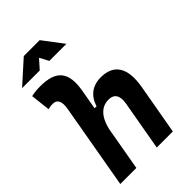

<svg xmlns="http://www.w3.org/2000/svg" viewBox="-274 -1036 1134 1134"><g transform="rotate(-45 293.0 -469.0)"><path d="M331.5 0H465.8L521.5 -315.4C545.9 -454.6 500.5 -527.3 390.6 -527.3C319.8 -527.3 272.9 -489.7 252.4 -423.8H235.8L257.3 -545.4C281.7 -683.6 234.9 -742.7 100.1 -742.7C75.2 -742.7 50.3 -740.7 25.9 -734.9L40 -611.8C52.7 -615.7 65.9 -617.2 78.6 -617.2C115.7 -617.2 130.9 -590.8 120.1 -530.8L26.9 0H161.1L209.5 -274.9C231.4 -369.6 278.3 -401.9 330.6 -401.9C376 -401.9 397 -371.1 386.7 -312.5ZM17.1 -810.5H164.6L214.8 -866.7L244.6 -810.5H387.2L291 -937.5H158.2Z"/></g></svg>

Font: Cascadia Mono PL
Style: Bold Italic
Weight: 700
Italic angle: -10°
Monospace: yes
Designer: Aaron Bell
Foundry: Saja Typeworks
Version: Version 2404.023